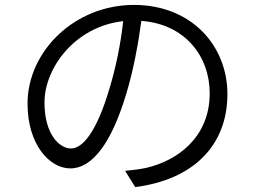

<svg xmlns="http://www.w3.org/2000/svg" viewBox="-20 -733 1040 781"><path d="M481 -647C471 -554 451 -457 425 -372C373 -196 316 -129 269 -129C222 -129 161 -186 161 -316C161 -457 285 -625 481 -647ZM555 -648C732 -635 833 -505 833 -353C833 -175 702 -79 574 -50C551 -45 520 -41 489 -38L530 28C765 -2 905 -140 905 -350C905 -549 757 -713 525 -713C284 -713 92 -525 92 -311C92 -146 181 -48 266 -48C355 -48 434 -150 495 -356C523 -449 542 -553 555 -648Z"/></svg>

Font: Noto Sans KR DemiLight
Style: Regular
Weight: 350
Designer: Ryoko NISHIZUKA 西塚涼子 (kana, bopomofo & ideographs); Paul D. Hunt (Latin, Greek & Cyrillic); Sandoll Communications 산돌커뮤니
Foundry: Adobe
Version: Version 2.004;hotconv 1.0.118;makeotfexe 2.5.65603